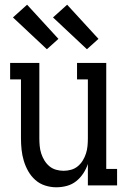

<svg xmlns="http://www.w3.org/2000/svg" viewBox="-20 -787 540 815"><path d="M219 8Q195 8 171.5 0.5Q148 -7 130 -23Q112 -39 100 -60Q88 -81 81 -104.5Q74 -128 71.5 -152Q69 -176 69 -200V-450H23V-520H147V-200Q147 -184 148.5 -167.5Q150 -151 155 -135.5Q160 -120 168.5 -106Q177 -92 189.5 -81.5Q202 -71 218 -66.5Q234 -62 250 -62Q266 -62 282 -66.5Q298 -71 310.5 -81.5Q323 -92 331.5 -106Q340 -120 345 -135.5Q350 -151 351.5 -167.5Q353 -184 353 -200V-450H307V-520H431V-70H477V0H353V-91Q346 -70 333.5 -51Q321 -32 303.5 -18Q286 -4 264 2Q242 8 219 8ZM349 -578 205 -713 265 -767 398 -622ZM179 -578 35 -713 95 -767 228 -622Z"/></svg>

Font: Iosevka Slab
Style: Regular
Weight: 400
Monospace: yes
Designer: Belleve Invis
Foundry: Belleve Invis
Version: Version 11.2.4; ttfautohint (v1.8.3)